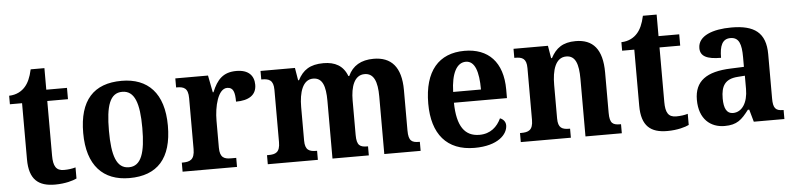

<svg xmlns="http://www.w3.org/2000/svg" viewBox="-42 -875 4547 1100"><g transform="rotate(-5 2231.0 -325.0)"><path d="M237 10C296 10 342 -4 362 -14V-78C342 -72 319 -69 295 -69C250 -69 234 -96 234 -157V-471H353V-536H234V-660H155C145 -613 130 -582 112 -562C93 -540 62 -521 19 -520V-471H89V-148C89 -31 142 10 237 10Z M665 10C826 10 910 -82 910 -270C910 -458 818 -549 668 -549C507 -549 423 -458 423 -270C423 -82 515 10 665 10ZM667 -52C596 -52 571 -127 571 -270C571 -413 595 -486 666 -486C737 -486 763 -413 763 -270C763 -127 738 -52 667 -52Z M971 0H1284V-52H1254C1217 -52 1190 -60 1190 -119V-274C1190 -355 1214 -456 1267 -456C1302 -456 1311 -428 1311 -373C1385 -373 1429 -401 1429 -460C1429 -512 1398 -548 1328 -548C1252 -548 1216 -509 1187 -438H1183L1164 -536H976V-484H979C1020 -484 1045 -475 1045 -416V-124C1045 -61 1017 -52 975 -52H971Z M1461 0H1749V-52H1746C1705 -52 1680 -61 1680 -117V-310C1680 -393 1702 -466 1762 -466C1816 -466 1833 -417 1833 -331V0H2042V-52H2039C1997 -52 1977 -61 1977 -123V-322C1977 -400 1999 -466 2058 -466C2111 -466 2131 -417 2131 -331V0H2340V-52H2337C2295 -52 2275 -61 2275 -123V-355C2275 -490 2217 -549 2117 -549C2045 -549 1996 -520 1970 -463H1965C1942 -524 1895 -549 1829 -549C1751 -549 1710 -520 1681 -464H1676L1664 -536H1466V-487H1469C1510 -487 1536 -478 1536 -421V-121C1536 -61 1510 -52 1469 -52H1461Z M2650 10C2785 10 2841 -52 2841 -103C2841 -125 2826 -140 2809 -146C2787 -99 2748 -62 2684 -62C2600 -62 2556 -122 2554 -258H2859V-307C2859 -466 2776 -549 2640 -549C2492 -549 2407 -453 2407 -265C2407 -91 2490 10 2650 10ZM2715 -320H2555C2558 -427 2590 -486 2642 -486C2694 -486 2715 -423 2715 -320Z M2916 0H3204V-52H3200C3159 -52 3135 -61 3135 -117V-310C3135 -392 3155 -466 3218 -466C3271 -466 3288 -416 3288 -331V0H3497V-52H3493C3451 -52 3432 -61 3432 -123V-355C3432 -490 3378 -549 3279 -549C3205 -549 3165 -519 3136 -464H3131L3119 -536H2921V-484H2925C2966 -484 2991 -475 2991 -419V-121C2991 -61 2964 -52 2922 -52H2916Z M3758 10C3817 10 3863 -4 3883 -14V-78C3863 -72 3840 -69 3816 -69C3771 -69 3755 -96 3755 -157V-471H3874V-536H3755V-660H3676C3666 -613 3651 -582 3633 -562C3614 -540 3583 -521 3540 -520V-471H3610V-148C3610 -31 3663 10 3758 10Z M4088 10C4159 10 4187 -17 4228 -71H4236L4256 0H4432V-52H4428C4386 -52 4372 -68 4372 -123V-378C4372 -503 4306 -549 4175 -549C4068 -549 3982 -518 3982 -447C3982 -400 4020 -381 4101 -381C4101 -449 4117 -489 4164 -489C4214 -489 4227 -448 4227 -374V-318L4151 -315C4011 -310 3942 -261 3942 -153C3942 -42 4007 10 4088 10ZM4142 -60C4106 -60 4090 -91 4090 -148C4090 -221 4114 -259 4187 -264L4228 -267V-191C4228 -112 4194 -60 4142 -60Z"/></g></svg>

Font: Noto Serif Hebrew SemiCondensed
Style: Bold
Weight: 700
Width: 4
Designer: Monotype Design Team
Foundry: Monotype Imaging Inc.
Version: Version 2.004